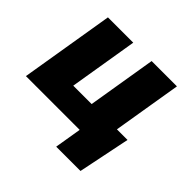

<svg xmlns="http://www.w3.org/2000/svg" viewBox="-173 -721 1053 1053"><g transform="rotate(45 353.5 -195.0)"><path d="M4.9 0 95.2 -545.9H291.5L225.6 -146.5H368.2L434.1 -545.9H630.4L540 0ZM396 156.2 421.9 0H375L399.4 -146.5H646.5L584.5 156.2Z"/></g></svg>

Font: Inter Black
Style: Italic
Weight: 900
Italic angle: -9.39999°
Designer: Rasmus Andersson
Foundry: rsms
Version: Version 4.000;git-a52131595